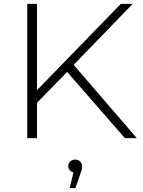

<svg xmlns="http://www.w3.org/2000/svg" viewBox="-20 -720 743 1001"><path d="M330 -345 173 -184V0H122V-700H173V-250L610 -700H672L364 -382L693 0H631ZM408 146Q408 164 399 186L373 261H343L363 179Q351 176 343.5 167Q336 158 336 146Q336 132 346 122Q356 112 372 112Q388 112 398 122.5Q408 133 408 146Z"/></svg>

Font: Montserrat Atlas Light
Style: Regular
Weight: 300
Designer: Julieta Ulanovsky
Foundry: Julieta Ulanovsky
Version: Version 7.200